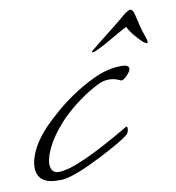

<svg xmlns="http://www.w3.org/2000/svg" viewBox="-61 -530 537 585"><g transform="rotate(-10 207.5 -237.0)"><path d="M73 0Q9 0 9 -52Q9 -66 15 -84Q33 -139 100 -197Q162 -254 236 -289Q280 -310 323 -310Q346 -310 346 -298Q346 -290 332 -276Q319 -264 314 -267Q296 -276 279 -276Q261 -276 243 -267Q179 -234 128 -183Q77 -130 60 -80Q55 -63 55 -55Q55 -25 80 -25Q109 -25 165.5 -50.5Q222 -76 305 -125Q308 -126 309 -122V-119Q309 -108 302 -101Q290 -91 267.5 -78Q245 -65 212 -48Q130 -6 93 -1Q88 0 83 0Q78 0 73 0ZM245 -366Q242 -366 242 -368Q242 -369 254.5 -379Q267 -389 284.5 -403Q302 -417 320 -431Q338 -445 348 -454Q371 -474 379 -474Q388 -474 392 -454Q396 -436 400.5 -418.5Q405 -401 410 -388Q415 -373 415 -369Q415 -365 412 -365Q409 -365 401 -371Q393 -378 379.5 -393.5Q366 -409 358 -425Q332 -411 303 -394Q274 -377 255 -369Q249 -366 245 -366Z"/></g></svg>

Font: Whisper
Style: Regular
Weight: 400
Designer: Robert E. Leuschke
Foundry: Robert E. Leuschke
Version: Version 1.010; ttfautohint (v1.8.4.7-5d5b)